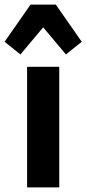

<svg xmlns="http://www.w3.org/2000/svg" viewBox="-57 -816 376 836"><path d="M201 0H61V-525H201ZM76 -796H186L299 -634L230 -579L131 -697L32 -579L-37 -634Z"/></svg>

Font: IBM Plex Sans Condensed
Style: Bold
Weight: 700
Width: 3
Designer: Mike Abbink, Paul van der Laan, Pieter van Rosmalen
Foundry: Bold Monday
Version: Version 3.201